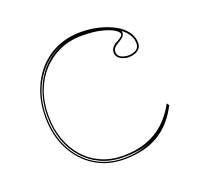

<svg xmlns="http://www.w3.org/2000/svg" viewBox="-98 -628 801 756"><g transform="rotate(-20 302.5 -250.0)"><path d="M302 15Q233 15 179.5 -18.5Q126 -52 95.5 -111.5Q65 -171 65 -248Q65 -307 83 -355.5Q101 -404 133.5 -440Q166 -476 211 -495.5Q256 -515 310 -515Q349 -515 384.5 -506.5Q420 -498 448.5 -482.5Q477 -467 493 -445.5Q509 -424 509 -398Q509 -384 501.5 -375Q494 -366 482 -361.5Q470 -357 457 -357Q438 -357 421.5 -366.5Q405 -376 405 -395Q405 -406 413 -416Q421 -426 437 -433Q458 -445 458 -453Q458 -462 440.5 -473Q423 -484 390 -492Q357 -500 310 -500Q259 -500 217 -481.5Q175 -463 144 -429.5Q113 -396 96 -350Q79 -304 79 -248Q79 -193 95.5 -147.5Q112 -102 141.5 -69Q171 -36 212 -18Q253 0 302 0Q356 0 399 -15Q442 -30 475.5 -60Q509 -90 533 -135L540 -125Q522 -90 498.5 -63.5Q475 -37 445.5 -19.5Q416 -2 380 6.5Q344 15 302 15ZM464 -464 465 -460Q465 -450 459.5 -442.5Q454 -435 440 -427Q412 -413 412 -395Q412 -379 425.5 -371.5Q439 -364 457 -364Q475 -364 488.5 -372Q502 -380 502 -398Q502 -408 499.5 -417Q497 -426 492 -434Q487 -442 480 -449.5Q473 -457 464 -464ZM70 -248Q70 -173 99.5 -114.5Q129 -56 181.5 -23Q234 10 302 10Q335 10 364 4Q393 -2 413 -12Q394 -3 365.5 1.5Q337 6 302 6Q251 6 209.5 -12.5Q168 -31 137.5 -65Q107 -99 90.5 -145.5Q74 -192 74 -248Q74 -308 93.5 -357.5Q113 -407 148 -442.5Q183 -478 230 -495Q182 -479 146 -443.5Q110 -408 90 -358.5Q70 -309 70 -248Z"/></g></svg>

Font: Kalnia Glaze Thin Thin
Style: Regular
Weight: 250
Version: Version 1.110